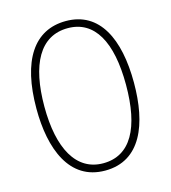

<svg xmlns="http://www.w3.org/2000/svg" viewBox="-109 -812 810 911"><g transform="rotate(-15 295.5 -357.0)"><path d="M535 -358C535 -574 463 -724 298 -724C141 -724 56 -594 56 -358C56 -161 120 10 296 10C472 10 535 -156 535 -358ZM95 -358C95 -564 161 -689 298 -689C429 -689 496 -570 496 -358C496 -147 431 -26 296 -26C164 -26 95 -151 95 -358Z"/></g></svg>

Font: Noto Sans Malayalam Condensed ExtraLight
Style: Regular
Weight: 200
Width: 3
Designer: Jelle Bosma - Monotype Design Team
Foundry: Monotype Imaging Inc.
Version: Version 2.104